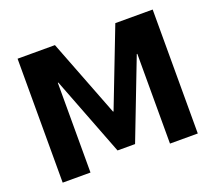

<svg xmlns="http://www.w3.org/2000/svg" viewBox="-118 -860 1143 1019"><g transform="rotate(-20 453.5 -350.0)"><path d="M72 -700H283L452 -263H455L624 -700H835V0H678V-507H675L503 -61H404L232 -507H229V0H72Z"/></g></svg>

Font: Pathway Extreme 72pt
Style: Bold
Weight: 700
Designer: Eduardo Rodriguez Tunni
Foundry: Eduardo Rodriguez Tunni
Version: Version 1.001;gftools[0.9.26]